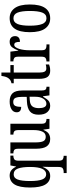

<svg xmlns="http://www.w3.org/2000/svg" viewBox="830 -1528 935 2634"><g transform="rotate(-90 1297.0 -211.5)"><path d="M239 236V195H258Q284 195 303.5 182.5Q323 170 323 122V37Q323 4 324 -34.5Q325 -73 326 -92H323Q304 -45 276 -17.5Q248 10 199 10Q123 10 82 -56.5Q41 -123 41 -267Q41 -412 83 -479Q125 -546 206 -546Q250 -546 279.5 -521.5Q309 -497 326 -458H329L344 -536H479V-495H472Q447 -495 428 -482.5Q409 -470 409 -423V126Q409 171 428 183Q447 195 474 195H476V236ZM222 -45Q272 -45 297.5 -99.5Q323 -154 323 -267Q323 -375 301 -433Q279 -491 221 -491Q172 -491 151 -436.5Q130 -382 130 -266Q130 -154 151.5 -99.5Q173 -45 222 -45Z M707 10Q640 10 606.5 -36.5Q573 -83 573 -186V-428Q573 -472 556 -483.5Q539 -495 513 -495H509V-536H660V-188Q660 -120 676 -85.5Q692 -51 737 -51Q786 -51 807.5 -96.5Q829 -142 829 -215V-422Q829 -470 812.5 -482.5Q796 -495 770 -495H767V-536H916V-109Q916 -64 934.5 -52.5Q953 -41 978 -41H982V0H847L835 -82H831Q809 -29 778.5 -9.5Q748 10 707 10Z M1161 10Q1111 10 1075.5 -29Q1040 -68 1040 -150Q1040 -230 1084.5 -267.5Q1129 -305 1220 -309L1285 -312V-373Q1285 -429 1272 -463Q1259 -497 1215 -497Q1173 -497 1160 -467Q1147 -437 1147 -388Q1073 -388 1073 -450Q1073 -495 1114 -520.5Q1155 -546 1222 -546Q1296 -546 1334 -506.5Q1372 -467 1372 -372V-113Q1372 -71 1383 -56Q1394 -41 1421 -41H1424V0H1305L1293 -88H1287Q1270 -60 1254 -37.5Q1238 -15 1216.5 -2.5Q1195 10 1161 10ZM1189 -42Q1233 -42 1259.5 -84.5Q1286 -127 1286 -191V-273L1240 -270Q1178 -266 1154 -234.5Q1130 -203 1130 -144Q1130 -98 1144 -70Q1158 -42 1189 -42Z M1643 10Q1587 10 1559.5 -24.5Q1532 -59 1532 -145V-490H1471V-521Q1515 -529 1538 -560Q1550 -575 1558 -596Q1566 -617 1572 -659H1618V-536H1721V-490H1618V-144Q1618 -90 1631 -66.5Q1644 -43 1673 -43Q1690 -43 1703 -45Q1716 -47 1729 -51V-5Q1716 0 1694 5Q1672 10 1643 10Z M1770 0V-41H1773Q1799 -41 1817.5 -53.5Q1836 -66 1836 -113V-427Q1836 -471 1818 -483Q1800 -495 1774 -495H1771V-536H1905L1918 -428H1921Q1938 -476 1964 -511Q1990 -546 2039 -546Q2079 -546 2098.5 -525.5Q2118 -505 2118 -471Q2118 -441 2099 -423Q2080 -405 2039 -405Q2039 -446 2030 -464.5Q2021 -483 1998 -483Q1980 -483 1966 -464Q1952 -445 1942.5 -414.5Q1933 -384 1928.5 -347.5Q1924 -311 1924 -276V-108Q1924 -64 1942 -52.5Q1960 -41 1985 -41H2004V0Z M2361 10Q2273 10 2222.5 -59Q2172 -128 2172 -269Q2172 -409 2220.5 -477.5Q2269 -546 2364 -546Q2451 -546 2501.5 -477.5Q2552 -409 2552 -269Q2552 -128 2503.5 -59Q2455 10 2361 10ZM2363 -41Q2419 -41 2441 -99Q2463 -157 2463 -269Q2463 -381 2440.5 -437.5Q2418 -494 2362 -494Q2307 -494 2284 -437.5Q2261 -381 2261 -269Q2261 -157 2284.5 -99Q2308 -41 2363 -41Z"/></g></svg>

Font: Noto Serif Tamil ExtraCondensed
Style: Regular
Weight: 400
Width: 2
Designer: Indian Type Foundry, Tom Grace, and the Monotype Design Team
Foundry: Monotype Imaging Inc.
Version: Version 2.004; ttfautohint (v1.8.4.7-5d5b)